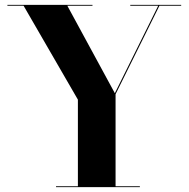

<svg xmlns="http://www.w3.org/2000/svg" viewBox="-20 -770 776 790"><path d="M210.5 -3.5H300.5V-360L77 -746.5H10.5V-750H360.5V-746.5H257L452.5 -386.5L631 -746.5H516V-750H725.5V-746.5H636L455.5 -382.5V-3.5H555.5V0H210.5Z"/></svg>

Font: Bodoni* 48pt
Style: Bold
Weight: 700
Version: Version 2.3